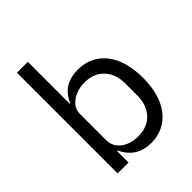

<svg xmlns="http://www.w3.org/2000/svg" viewBox="-209 -863 998 998"><g transform="rotate(-45 290.0 -364.0)"><path d="M85 -740.2V0H165V-84H168.9Q215.3 12.2 319.8 12.2Q416 12.2 474.1 -61Q529.8 -133.3 529.8 -257.8Q529.8 -382.8 474.1 -455.1Q416.5 -527.8 319.8 -527.8Q208.5 -527.8 168.9 -432.1H165V-740.2ZM297.9 -60.1Q240.7 -60.1 204.1 -87.9Q165 -117.2 165 -165V-356.9Q165 -400.4 204.1 -428.2Q243.2 -456.1 297.9 -456.1Q365.2 -456.1 404.5 -413.8Q443.8 -371.6 443.8 -301.8V-213.9Q443.8 -144.5 404.5 -102.3Q365.2 -60.1 297.9 -60.1Z"/></g></svg>

Font: Plexus Sans
Style: Regular
Weight: 400
Version: Version 2.001;PS 002.001;hotconv 1.0.70;makeotf.lib2.5.58329